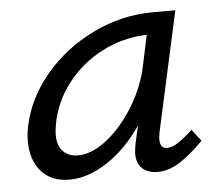

<svg xmlns="http://www.w3.org/2000/svg" viewBox="-39 -459 585 508"><g transform="rotate(-5 253.5 -205.0)"><path d="M483 -66Q446 -29 417.5 -11.5Q389 6 361 6Q335 6 320 -7.5Q305 -21 305 -48Q305 -55 309 -77L319 -121Q279 -62 227.5 -28Q176 6 126 6Q78 6 51.5 -24.5Q25 -55 25 -104Q25 -124 29 -143Q44 -217 96.5 -279.5Q149 -342 225.5 -379Q302 -416 384 -416H444L374 -97Q372 -83 372 -79Q372 -55 391 -55Q404 -55 420 -65.5Q436 -76 459 -97ZM346 -278 363 -358Q299 -356 244 -327.5Q189 -299 151.5 -251Q114 -203 103 -143Q100 -128 100 -115Q100 -86 115 -71Q130 -56 154 -56Q192 -56 232.5 -88.5Q273 -121 304 -172.5Q335 -224 346 -278Z"/></g></svg>

Font: Ysabeau Medium
Style: Italic
Weight: 500
Italic angle: -12°
Designer: Christian Thalmann (Catharsis Fonts)
Version: Version 0.003